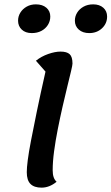

<svg xmlns="http://www.w3.org/2000/svg" viewBox="-20 -837 512 882"><path d="M171 25Q137 25 120 8Q103 -9 103 -46Q103 -66 107.5 -101.5Q112 -137 122.5 -191.5Q133 -246 149 -324Q165 -402 189 -508L145 -558Q170 -578 201.5 -589Q233 -600 258 -600Q287 -600 300 -588Q313 -576 313 -545Q313 -538 306.5 -510.5Q300 -483 289.5 -440.5Q279 -398 267.5 -347.5Q256 -297 245.5 -244Q235 -191 228.5 -142.5Q222 -94 222 -55Q222 -36 226.5 -23Q231 -10 240 -2Q207 25 171 25ZM390 -685Q360 -685 342 -701Q324 -717 324 -742Q324 -762 334.5 -779Q345 -796 364 -806.5Q383 -817 408 -817Q437 -817 454.5 -801.5Q472 -786 472 -761Q472 -729 448.5 -707Q425 -685 390 -685ZM126 -685Q97 -685 80 -701Q63 -717 63 -742Q63 -762 73.5 -779Q84 -796 102.5 -806.5Q121 -817 145 -817Q175 -817 193 -801.5Q211 -786 211 -761Q211 -740 200 -722.5Q189 -705 170 -695Q151 -685 126 -685Z"/></svg>

Font: Lemonada
Style: Regular
Weight: 400
Designer: Mohamed Gaber (Arabic), Eduardo Tunni (Latin)
Foundry: Kief Type Foundry
Version: Version 4.005